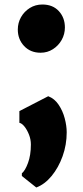

<svg xmlns="http://www.w3.org/2000/svg" viewBox="-20 -582 367 852"><path d="M77 199V187Q91.5 175.5 104.2 141.2Q117 107 117 59Q117 37 108.8 15.8Q100.5 -5.5 88.8 -20.2Q77 -35 66 -37V-89L194 -155Q222 -144.5 240.2 -117.2Q258.5 -90 267.2 -56.8Q276 -23.5 276 5Q276 60.5 257.8 111.2Q239.5 162 209 199Q178.5 236 141 250ZM160 -348Q115 -348 87 -377.8Q59 -407.5 59 -451Q59 -480.5 73.2 -505.8Q87.5 -531 112.2 -546.5Q137 -562 168 -562Q214 -562 241 -532.8Q268 -503.5 268 -460Q268 -430.5 253.8 -405Q239.5 -379.5 215 -363.8Q190.5 -348 160 -348Z"/></svg>

Font: Merriweather Sans Black
Style: Regular
Weight: 900
Designer: Eben Sorkin
Foundry: Eben Sorkin
Version: Version 1.008; ttfautohint (v1.7.19-72a1) -l 8 -r 50 -G 200 